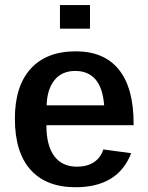

<svg xmlns="http://www.w3.org/2000/svg" viewBox="-20 -745 596 774"><path d="M167 -240.2Q167 -158.7 198.5 -116Q230 -73.2 289.6 -73.2Q332.5 -73.2 359.4 -91.6Q386.2 -109.9 396.5 -142.6L508.8 -127.4Q455.6 9.8 284.7 9.8Q166.5 9.8 103.3 -60.5Q40 -130.9 40 -267.1Q40 -397.9 103.8 -468Q167.5 -538.1 285.2 -538.1Q399.9 -538.1 459.2 -464.4Q518.6 -390.6 518.6 -247.1V-240.2ZM399.9 -320.3Q394.5 -390.6 365 -424.8Q335.4 -459 283.2 -459Q229.5 -459 199.7 -422.1Q169.9 -385.3 168 -320.3ZM342.8 -724.6V-629.4H221.7V-724.6Z"/></svg>

Font: Arimo SemiBold
Style: Regular
Weight: 600
Designer: Steve Matteson
Foundry: Monotype Imaging Inc.
Version: Version 1.33